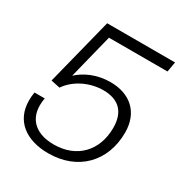

<svg xmlns="http://www.w3.org/2000/svg" viewBox="-164 -809 896 943"><g transform="rotate(30 284.0 -337.0)"><path d="M241 12C408 12 518 -100 518 -265C518 -379 444 -444 333 -444C255 -444 193 -414 153 -377L216 -629H548L558 -686H173L77 -306L128 -295C172 -359 251 -392 322 -392C409 -392 456 -346 456 -256C456 -126 373 -39 243 -39C153 -39 88 -81 88 -173C88 -186 90 -199 92 -213H34C31 -196 30 -181 30 -166C30 -52 114 12 241 12Z"/></g></svg>

Font: Archivo ExtraLight
Style: Italic
Weight: 200
Italic angle: -10°
Designer: Hector Gatti
Foundry: Omnibus-Type
Version: Version 2.001